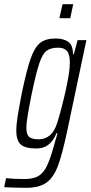

<svg xmlns="http://www.w3.org/2000/svg" viewBox="-65 -702 433 918"><path d="M-45 193 -36 150Q2 154 52 154Q94 154 118 140Q142 126 158 94Q174 62 192 -2L201 -34Q203 -41 205.5 -49Q208 -57 210 -65H205Q190 -28 166.5 -10Q143 8 109 8Q57 8 35 -10.5Q13 -29 13 -78Q13 -107 19.5 -147.5Q26 -188 39 -255Q62 -366 81 -420.5Q100 -475 126.5 -496.5Q153 -518 200 -518Q239 -518 261.5 -502Q284 -486 284 -443H288L306 -510H348L257 -79Q233 35 212 91Q191 147 156.5 171.5Q122 196 60 196Q11 196 -45 193ZM208 -113Q227 -172 248 -264.5Q269 -357 269 -402Q269 -442 255.5 -458Q242 -474 213 -474Q177 -474 157.5 -459Q138 -444 123 -399.5Q108 -355 87 -255Q61 -128 61 -92Q61 -59 74.5 -47.5Q88 -36 119 -36Q151 -36 173 -54.5Q195 -73 208 -113ZM219 -615 234 -682H285L271 -615Z"/></svg>

Font: Saira Ultra Condensed Light
Style: Italic
Weight: 300
Width: 1
Italic angle: -12°
Designer: Hector Gatti with collaboration of the Omnibus-Type team
Foundry: Omnibus-Type
Version: Version 1.001; ttfautohint (v1.8)